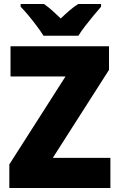

<svg xmlns="http://www.w3.org/2000/svg" viewBox="-20 -947 600 967"><path d="M536 0H27V-119L310 -562H33V-714H529V-595L246 -152H536ZM199 -767Q186 -788 165.5 -815.5Q145 -843 123 -869.5Q101 -896 84 -913V-927H201Q223 -912 242.5 -894.5Q262 -877 286 -854Q310 -877 331 -895Q352 -913 374 -927H489V-913Q473 -895 451.5 -869Q430 -843 409 -816Q388 -789 375 -767Z"/></svg>

Font: Noto Sans Sinhala UI SemiCondensed Black
Style: Regular
Weight: 900
Width: 4
Designer: Jelle Bosma - Monotype Design Team
Foundry: Monotype Imaging Inc.
Version: Version 2.006; ttfautohint (v1.8.4.7-5d5b)